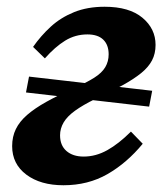

<svg xmlns="http://www.w3.org/2000/svg" viewBox="-20 -534 483 569"><path d="M57 -260 66 -307 431 -265 422 -218ZM168 15Q100 15 58 -16.5Q16 -48 16 -101Q16 -129 27 -151.5Q38 -174 60.5 -193.5Q83 -213 117 -232Q151 -251 198 -272Q236 -289 259 -303.5Q282 -318 292 -335Q302 -352 302 -373Q302 -401 286 -416.5Q270 -432 239 -432Q203 -432 173 -413.5Q143 -395 113 -361L78 -395Q101 -428 130.5 -455Q160 -482 199.5 -498Q239 -514 290 -514Q363 -514 402 -481.5Q441 -449 441 -401Q441 -375 430.5 -355Q420 -335 398.5 -317.5Q377 -300 343.5 -281.5Q310 -263 263 -241Q226 -223 202.5 -206Q179 -189 168.5 -171Q158 -153 158 -133Q158 -103 177 -86.5Q196 -70 228 -70Q264 -70 298 -89Q332 -108 368 -144L403 -108Q356 -51 298.5 -18Q241 15 168 15Z"/></svg>

Font: Source Serif 4
Style: Bold Italic
Weight: 700
Italic angle: -12°
Designer: Frank Grießhammer
Foundry: Adobe Systems Incorporated
Version: Version 4.004;hotconv 1.0.116;makeotfexe 2.5.65601